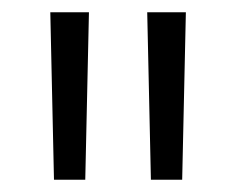

<svg xmlns="http://www.w3.org/2000/svg" viewBox="-20 -720 386 313"><path d="M68 -427 62 -700H125L119 -427ZM226 -427 220 -700H283L277 -427Z"/></svg>

Font: Georama Extended Light
Style: Regular
Weight: 300
Width: 7
Designer: Jean-Baptiste Levee
Foundry: Production Type
Version: Version 1.000